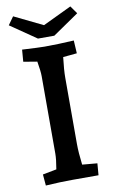

<svg xmlns="http://www.w3.org/2000/svg" viewBox="-98 -939 594 995"><g transform="rotate(-10 199.5 -441.5)"><path d="M55 -54 128 -68Q137 -120 137 -149V-557Q137 -583 128 -635L56 -647L61 -710Q151 -705 179 -705Q246 -705 333 -710L337 -642L264 -635Q256 -569 256 -527V-179Q256 -135 264 -69L343 -62L338 0H201Q138 0 60 5ZM195 -815 346 -887 375 -846 238 -752H152L15 -846L45 -888Z"/></g></svg>

Font: Andada Pro
Style: Bold
Weight: 700
Designer: Carolina Giovagnoli
Foundry: Huerta Tipografica
Version: Version 3.005; ttfautohint (v1.8.4)